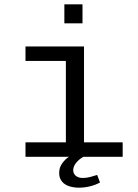

<svg xmlns="http://www.w3.org/2000/svg" viewBox="-20 -726 640 889"><path d="M285 0V-444H98V-511H369V0ZM98 0V-67H548V0ZM278 -618V-706H362V-618ZM346 143Q322 143 301 136.5Q280 130 267 114.5Q254 99 254 75Q254 49 268.5 29.5Q283 10 299 0H366Q345 12 332 28.5Q319 45 319 62Q319 78 331 88Q343 98 363 98Q381 98 397.5 93.5Q414 89 430 84L443 119Q421 131 395.5 137Q370 143 346 143Z"/></svg>

Font: Chivo Mono Medium Light
Style: Regular
Weight: 300
Monospace: yes
Version: Version 1.008